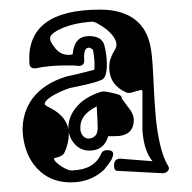

<svg xmlns="http://www.w3.org/2000/svg" viewBox="-20 -734 398 399"><path d="M127 -355Q84 -355 57 -384Q30 -413 27 -461Q26 -500 48 -530Q72 -561 118 -575Q128 -577 142.5 -580.5Q157 -584 176 -589Q177 -596 176 -611Q174 -628 173 -631Q167 -635 165 -635Q153 -635 155 -610V-608Q155 -597 143 -597Q136 -598 129 -598Q122 -598 115 -598Q83 -598 54 -592H52Q41 -592 41 -604Q35 -714 188 -714Q234 -714 261 -693Q288 -672 294 -630Q297 -614 300 -545Q301 -524 303.5 -493.5Q306 -463 312.5 -434.5Q319 -406 330 -388Q333 -383 328 -378Q324 -374 318 -374L224 -379Q217 -379 217 -390Q217 -406 233 -404L297 -399Q279 -420 276 -463V-543Q276 -547 273 -547L261 -544Q248 -539 242 -542Q207 -558 207 -594Q207 -605 210.5 -614Q214 -623 219 -631Q222 -636 222 -641Q222 -656 200 -674Q179 -689 172 -689Q127 -686 98 -670Q84 -662 84 -654Q84 -647 95 -633.5Q106 -620 122 -620Q128 -620 131 -621Q134 -659 165 -659Q192 -659 197 -639.5Q202 -620 202 -600Q202 -572 191 -568Q184 -565 175.5 -562.5Q167 -560 158 -558L125 -551Q104 -544 88.5 -534.5Q73 -525 73 -518Q73 -515 84 -510Q123 -490 123 -455Q123 -437 114 -417Q111 -410 99 -407Q91 -405 92 -404Q93 -398 108 -388Q124 -378 132 -380Q176 -382 190 -414Q193 -422 203 -422Q219 -422 214 -408Q213 -404 209 -398Q205 -392 196 -381Q168 -355 127 -355ZM166 -421Q147 -421 134.5 -435.5Q122 -450 122 -470Q123 -494 140.5 -513.5Q158 -533 189 -543Q190 -543 191.5 -543.5Q193 -544 195 -544Q201 -544 213 -541Q222 -539 227.5 -537Q233 -535 233 -530Q233 -529 235.5 -526Q238 -523 245 -513Q258 -498 258 -485Q258 -451 219 -451H205Q196 -421 166 -421ZM165 -446Q183 -448 183 -468Q183 -473 182.5 -484.5Q182 -496 181 -513Q147 -496 147 -470V-466Q147 -459 152 -452Q157 -446 165 -446Z"/></svg>

Font: Moo Lah Lah
Style: Regular
Weight: 400
Designer: Robert E. Leuschke
Foundry: Robert E. Leuschke
Version: Version 1.010; ttfautohint (v1.8.3)